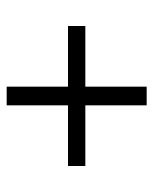

<svg xmlns="http://www.w3.org/2000/svg" viewBox="38 -560 460 576"><g transform="rotate(90 268.0 -272.0)"><path d="M240 -62V-246H58V-298H240V-482H296V-298H478V-246H296V-62Z"/></g></svg>

Font: Spectral SC SemiBold
Style: Regular
Weight: 600
Designer: Jean-Baptiste Levee
Foundry: Production Type
Version: Version 2.001